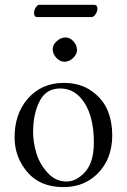

<svg xmlns="http://www.w3.org/2000/svg" viewBox="-20 -760 522 790"><path d="M196.8 -558.1Q196.8 -576.2 213.9 -591.1Q231 -606 249 -606Q268.1 -606 282.5 -589.6Q296.9 -573.2 296.9 -554.2Q296.9 -537.1 281 -521.5Q265.1 -505.9 245.1 -505.9Q227.1 -505.9 211.9 -522Q196.8 -538.1 196.8 -558.1ZM40 -194.8Q40 -290 92.8 -352.1Q149.9 -418.9 242.2 -418.9Q311 -418.9 357.9 -385Q404.8 -351.1 423.3 -304.4Q441.9 -257.8 441.9 -204.1Q441.9 -105 379.9 -43.9Q323.7 10.3 240.2 9.8Q145 9.8 92.5 -52Q40 -113.8 40 -194.8ZM228 -396Q168.9 -396 142.6 -343Q116.2 -290 116.2 -216.8Q116.2 -175.8 129.2 -131.3Q142.1 -86.9 175 -50Q208 -13.2 253.9 -13.2Q294.9 -13.2 330.6 -53Q366.2 -92.8 366.2 -173.8Q366.2 -275.9 328.1 -335.9Q290 -396 228 -396ZM356.9 -689.9H132.8Q119.6 -689.9 120.1 -708Q120.1 -717.8 127 -729Q133.8 -740.2 142.1 -740.2H367.2Q381.3 -740.2 380.9 -723.1Q380.9 -713.4 373.3 -701.7Q365.7 -689.9 356.9 -689.9Z"/></svg>

Font: Linux Libertine Display
Style: Regular
Weight: 400
Designer: Philipp H. Poll
Foundry: Philipp H. Poll
Version: Version 5.0.9